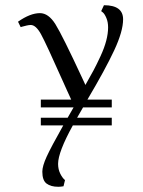

<svg xmlns="http://www.w3.org/2000/svg" viewBox="-20 -735 555 744"><path d="M372.1 -691.9 382.8 -714.8Q457 -714.8 457 -660.2Q457 -613.8 422.6 -540Q388.2 -466.3 318.8 -349.1H413.1V-318.8H301.8L278.8 -278.8H413.1V-249H262.2Q205.1 -145.5 205.1 -100.1Q205.1 -79.1 213.4 -62.3Q221.7 -45.4 231.9 -37.1L226.1 -13.2Q214.4 -11.2 206.1 -11.2Q176.8 -11.2 160.4 -23.7Q144 -36.1 144 -69.8Q144 -91.3 160.9 -128.2Q177.7 -165 225.1 -249H138.2V-278.8H242.2L265.1 -318.8H138.2V-349.1H255.9Q250.5 -361.3 240 -383.8Q229.5 -406.2 225.1 -417Q158.2 -567.4 138.7 -602.8Q119.1 -638.2 99.1 -638.2Q92.8 -638.2 83 -636Q73.2 -633.8 66.4 -631.8L60.1 -629.9L49.8 -650.9Q97.2 -684.1 134.8 -684.1Q168 -684.1 194.8 -641.1Q221.7 -598.1 298.8 -432.1L311 -405.8Q330.6 -439.9 342.5 -462.4Q354.5 -484.9 369.4 -517.1Q384.3 -549.3 391.6 -577.1Q398.9 -605 398.9 -628.9Q398.9 -649.4 392.3 -665Q385.7 -680.7 378.9 -686.5Z"/></svg>

Font: Rochester
Style: Regular
Weight: 400
Designer: Gillian Fisher
Foundry: Font Diner, Inc DBA Sideshow
Version: Version 1.005